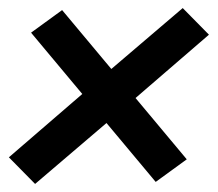

<svg xmlns="http://www.w3.org/2000/svg" viewBox="-20 -578 540 476"><path d="M67 -122 2 -188 184 -345 57 -497 134 -553 256 -407 433 -558 498 -492 316 -335 443 -183 366 -127 244 -273Z"/></svg>

Font: Iosevka Slab Semibold
Style: Italic
Weight: 600
Italic angle: -9°
Monospace: yes
Designer: Belleve Invis
Foundry: Belleve Invis
Version: Version 11.1.1; ttfautohint (v1.8.3)